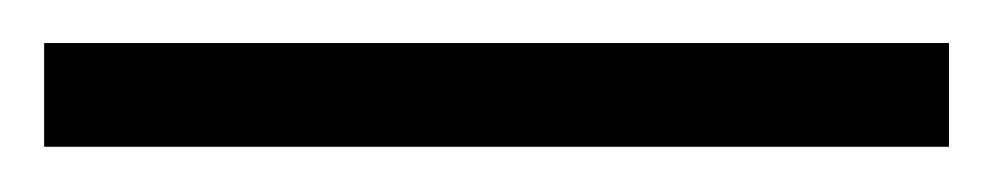

<svg xmlns="http://www.w3.org/2000/svg" viewBox="-20 72 450 87"><path d="M0 91.5H410V138.5H0Z"/></svg>

Font: Newsreader 60pt ExtraBold
Style: Regular
Weight: 800
Designer: Hugues Gentile
Foundry: Production Type
Version: Version 1.003